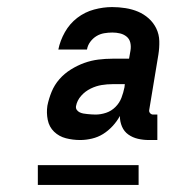

<svg xmlns="http://www.w3.org/2000/svg" viewBox="-20 -713 540 543"><path d="M207 -317Q186 -317 166.5 -322Q147 -327 133 -340.5Q119 -354 115 -374Q111 -394 114 -414Q118 -434 126 -453.5Q134 -473 148 -489Q162 -505 180.5 -516.5Q199 -528 218.5 -535Q238 -542 258 -544.5Q278 -547 298 -547H345L349 -570Q351 -582 348.5 -592.5Q346 -603 338 -609.5Q330 -616 319.5 -618.5Q309 -621 298 -621Q286 -621 274.5 -619Q263 -617 253 -611Q243 -605 235.5 -595Q228 -585 226 -573H145Q150 -598 163.5 -622Q177 -646 198.5 -662.5Q220 -679 246 -686Q272 -693 297 -693Q316 -693 335 -690Q354 -687 370.5 -680Q387 -673 400.5 -661Q414 -649 422 -632.5Q430 -616 430.5 -597Q431 -578 428 -559L402 -402Q401 -397 404.5 -393Q408 -389 413 -389H425V-317H401Q385 -317 370 -320.5Q355 -324 343 -332.5Q331 -341 325 -355Q319 -369 319 -385Q311 -370 298.5 -356.5Q286 -343 271.5 -334Q257 -325 240 -321Q223 -317 207 -317ZM250 -389Q265 -389 280 -394Q295 -399 306.5 -410.5Q318 -422 323.5 -436.5Q329 -451 332 -466L333 -475H298Q283 -475 267.5 -472.5Q252 -470 236.5 -462.5Q221 -455 209.5 -442Q198 -429 195 -413Q194 -407 197 -402.5Q200 -398 205 -395.5Q210 -393 215.5 -392Q221 -391 226.5 -390.5Q232 -390 238 -389.5Q244 -389 250 -389ZM372 -190H87V-246H372Z"/></svg>

Font: Iosevka SS18 Medium
Style: Italic
Weight: 500
Italic angle: -9°
Monospace: yes
Designer: Belleve Invis
Foundry: Belleve Invis
Version: Version 25.1.1; ttfautohint (v1.8.4)